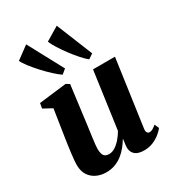

<svg xmlns="http://www.w3.org/2000/svg" viewBox="-207 -983 1005 1110"><g transform="rotate(-30 295.0 -428.0)"><path d="M172.5 11Q140 11 111.2 -1.8Q82.5 -14.5 64.2 -40.8Q46 -67 45 -108.5Q45 -125 47 -146Q49 -167 51.8 -190.2Q54.5 -213.5 58 -237Q61.5 -260.5 64.5 -281.5L92.5 -463L34.5 -494.5L40.5 -528L223 -550L246 -536.5L214 -287Q211 -266 208 -243.2Q205 -220.5 202.2 -199.2Q199.5 -178 197.5 -161Q195.5 -144 195.5 -133.5Q195.5 -112 200 -98.5Q204.5 -85 214.2 -78.8Q224 -72.5 239.5 -72.5Q261 -72.5 281.5 -86Q302 -99.5 319.5 -120.2Q337 -141 350 -163.5L403 -543.5H549.5L487 -99.5Q484.5 -81.5 490.2 -73.2Q496 -65 505.5 -65Q514.5 -65 524.8 -70.2Q535 -75.5 551 -89L564 -59.5Q555.5 -47.5 536.2 -31Q517 -14.5 489 -2Q461 10.5 426.5 10.5Q387.5 10.5 368.2 -5Q349 -20.5 346.5 -46.5Q346 -50.5 346.2 -57.2Q346.5 -64 347.5 -72.5Q348.5 -81 349.8 -90.2Q351 -99.5 352 -107L350.5 -108Q337.5 -86 320.5 -65Q303.5 -44 281.8 -26.8Q260 -9.5 232.8 0.8Q205.5 11 172.5 11ZM235.5 -604.5Q216 -617.5 188.8 -642.5Q161.5 -667.5 134.2 -697.2Q107 -727 85.8 -754.5Q64.5 -782 56.5 -800L140.5 -862L265.5 -629ZM413 -604.5Q394.5 -619 370.8 -646Q347 -673 323.5 -704.5Q300 -736 282 -765Q264 -794 257 -812.5L347.5 -867L445 -626Z"/></g></svg>

Font: Merriweather 60pt ExtraBold
Style: Italic
Weight: 800
Italic angle: -7.8°
Version: Version 2.101